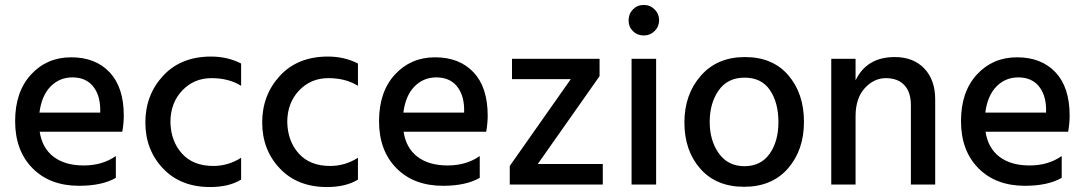

<svg xmlns="http://www.w3.org/2000/svg" viewBox="-20 -744 4378 774"><path d="M139 -290H384V-308Q382 -365 353 -398.5Q324 -432 272 -432Q220 -432 184 -395.5Q148 -359 139 -290ZM299 5Q181 5 111 -66Q41 -137 41 -255.5Q41 -374 105 -443.5Q169 -513 267 -513Q365 -513 422 -452.5Q479 -392 479 -278Q479 -247 473 -213H140Q150 -147 196 -112Q242 -77 317.5 -77Q393 -77 447 -115V-27Q391 5 299 5Z M827 10Q708 10 637 -65Q566 -140 566 -250.5Q566 -361 637.5 -438.5Q709 -516 831 -516Q897 -516 952 -488V-398Q903 -429 832.5 -429Q762 -429 714.5 -379Q667 -329 667 -251Q669 -174 714 -124.5Q759 -75 840 -75Q900 -75 952 -108V-20Q903 10 827 10Z M1298 10Q1179 10 1108 -65Q1037 -140 1037 -250.5Q1037 -361 1108.5 -438.5Q1180 -516 1302 -516Q1368 -516 1423 -488V-398Q1374 -429 1303.5 -429Q1233 -429 1185.5 -379Q1138 -329 1138 -251Q1140 -174 1185 -124.5Q1230 -75 1311 -75Q1371 -75 1423 -108V-20Q1374 10 1298 10Z M1606 -290H1851V-308Q1849 -365 1820 -398.5Q1791 -432 1739 -432Q1687 -432 1651 -395.5Q1615 -359 1606 -290ZM1766 5Q1648 5 1578 -66Q1508 -137 1508 -255.5Q1508 -374 1572 -443.5Q1636 -513 1734 -513Q1832 -513 1889 -452.5Q1946 -392 1946 -278Q1946 -247 1940 -213H1607Q1617 -147 1663 -112Q1709 -77 1784.5 -77Q1860 -77 1914 -115V-27Q1858 5 1766 5Z M2410 0H2035V-75L2281 -425H2044V-507H2397V-437L2148 -83H2410Z M2575 -724Q2601 -724 2619 -706Q2637 -688 2637 -662.5Q2637 -637 2619 -619Q2601 -601 2575 -601Q2549 -601 2531.5 -618.5Q2514 -636 2514 -662Q2514 -688 2531.5 -706Q2549 -724 2575 -724ZM2625 0H2526V-507H2625Z M2981.5 -431Q2913 -431 2877 -379.5Q2841 -328 2841 -252.5Q2841 -177 2878 -125.5Q2915 -74 2981 -74Q3047 -74 3082.5 -124Q3118 -174 3118 -252Q3118 -330 3084 -380.5Q3050 -431 2981.5 -431ZM3158 -440.5Q3221 -367 3221 -253Q3221 -139 3156.5 -65Q3092 9 2979.5 9Q2867 9 2803 -64Q2739 -137 2739 -250Q2739 -363 2805 -438.5Q2871 -514 2983 -514Q3095 -514 3158 -440.5Z M3750 0H3652V-320Q3652 -373 3625.5 -401Q3599 -429 3551 -429Q3503 -429 3466 -388.5Q3429 -348 3429 -275V0H3331V-507H3429V-420Q3474 -514 3587 -514Q3662 -514 3706 -468Q3750 -422 3750 -343Z M3952 -290H4197V-308Q4195 -365 4166 -398.5Q4137 -432 4085 -432Q4033 -432 3997 -395.5Q3961 -359 3952 -290ZM4112 5Q3994 5 3924 -66Q3854 -137 3854 -255.5Q3854 -374 3918 -443.5Q3982 -513 4080 -513Q4178 -513 4235 -452.5Q4292 -392 4292 -278Q4292 -247 4286 -213H3953Q3963 -147 4009 -112Q4055 -77 4130.5 -77Q4206 -77 4260 -115V-27Q4204 5 4112 5Z"/></svg>

Font: Hind Jalandhar Medium
Style: Regular
Weight: 500
Designer: Namrata Goyal
Foundry: Indian Type Foundry
Version: Version 0.702;PS 1.0;hotconv 1.0.81;makeotf.lib2.5.63406